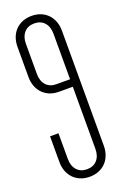

<svg xmlns="http://www.w3.org/2000/svg" viewBox="-139 -733 500 785"><g transform="rotate(-20 111.5 -340.0)"><path d="M48.8 -459Q48.8 -428.7 64.9 -410.6Q81.1 -392.6 108.9 -392.6H168.9V-590.3Q168.9 -621.1 152.8 -639.2Q136.7 -657.2 108.9 -657.2Q81.1 -657.2 64.9 -639.2Q48.8 -621.1 48.8 -590.8ZM12.2 -590.3Q12.2 -612.3 19 -630.6Q25.9 -648.9 38.6 -662.1Q51.3 -675.3 69.1 -682.6Q86.9 -689.9 108.9 -689.9Q130.9 -689.9 148.7 -682.6Q166.5 -675.3 179.2 -662.1Q191.9 -648.9 198.7 -630.6Q205.6 -612.3 205.6 -590.3V-89.8Q205.6 -67.9 198.7 -49.6Q191.9 -31.2 179.2 -18.1Q166.5 -4.9 148.7 2.4Q130.9 9.8 108.9 9.8Q86.9 9.8 69.1 2.4Q51.3 -4.9 38.6 -18.1Q25.9 -31.2 19 -49.6Q12.2 -67.9 12.2 -89.8V-201.2H48.8V-89.4Q48.8 -59.1 64.9 -41Q81.1 -22.9 108.9 -22.9Q136.7 -22.9 152.8 -41Q168.9 -59.1 168.9 -89.8V-359.9H108.9Q86.9 -359.9 69.1 -367.2Q51.3 -374.5 38.6 -387.7Q25.9 -400.9 19 -419.2Q12.2 -437.5 12.2 -459.5Z"/></g></svg>

Font: Tulpen One
Style: Regular
Weight: 400
Designer: Naima Ben Ayed
Foundry: Naima Ben Ayed, Anton Koovit
Version: Version 1.002